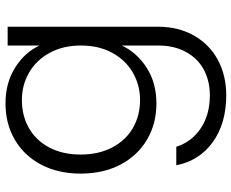

<svg xmlns="http://www.w3.org/2000/svg" viewBox="-94 -500 862 715"><g transform="rotate(-90 337.5 -143.0)"><path d="M525 -427V-546H595V14Q595 89 562.5 147Q530 205 472 236.5Q414 268 340 268Q235 268 165.5 218Q96 168 79 82H148Q166 139 216.5 173Q267 207 340 207Q393 207 435 184.5Q477 162 501 118Q525 74 525 14V-121Q499 -65 442.5 -28.5Q386 8 309 8Q234 8 174.5 -27Q115 -62 81.5 -126Q48 -190 48 -274Q48 -358 81.5 -421.5Q115 -485 174.5 -519.5Q234 -554 309 -554Q386 -554 443 -518Q500 -482 525 -427ZM322 -493Q264 -493 218 -467Q172 -441 145.5 -391.5Q119 -342 119 -274Q119 -207 145.5 -156.5Q172 -106 218 -79.5Q264 -53 322 -53Q378 -53 424.5 -80Q471 -107 498 -157Q525 -207 525 -273Q525 -339 498 -389Q471 -439 424.5 -466Q378 -493 322 -493Z"/></g></svg>

Font: Poppins-Tabular Light
Style: Regular
Weight: 300
Designer: Ninad Kale (Devanagari), Jonny Pinhorn (Latin)
Foundry: Indian Type Foundry
Version: Version 4.004